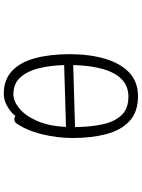

<svg xmlns="http://www.w3.org/2000/svg" viewBox="116 -868 767 1040"><g transform="rotate(-90 500.0 -347.5)"><path d="M393 -648Q385 -654 374 -654Q362 -654 354 -645Q315 -590 294 -506.5Q273 -423 273 -337Q273 -236 294 -156Q315 -76 364.5 -30Q414 16 499 16Q578 16 628 -32Q678 -80 702.5 -163.5Q727 -247 727 -354Q727 -462 705 -542.5Q683 -623 635.5 -667Q588 -711 513 -711Q476 -711 442 -690.5Q408 -670 393 -648ZM668 -384 333 -374Q338 -470 366.5 -533Q395 -596 434 -627.5Q473 -659 509 -659Q567 -659 601 -621.5Q635 -584 650.5 -522Q666 -460 668 -384ZM332 -325 668 -335Q666 -245 647.5 -177.5Q629 -110 592 -73Q555 -36 497 -36Q432 -36 396.5 -73.5Q361 -111 347 -176Q333 -241 332 -325Z"/></g></svg>

Font: Klee One
Style: Regular
Weight: 400
Designer: Fontworks Inc.
Foundry: Fontworks Inc.
Version: Version 1.100